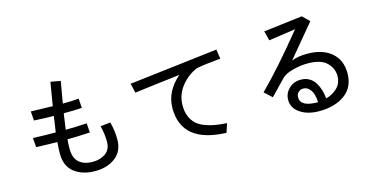

<svg xmlns="http://www.w3.org/2000/svg" viewBox="-81 -1185 3162 1628"><g transform="rotate(-15 1500.0 -370.5)"><path d="M150.4 -363.3Q273.4 -359.4 349.6 -359.4Q354.5 -397.5 370.1 -499Q306.6 -499 197.3 -504.9L191.4 -585.9Q301.8 -582 382.8 -581.1L417 -786.1L503.9 -770.5Q490.2 -685.5 470.7 -580.1Q555.7 -580.1 611.3 -585.9L617.2 -502.9Q543 -499 457 -499Q440.4 -388.7 437.5 -359.4Q517.6 -359.4 623 -366.2L628.9 -284.2Q501 -277.3 430.7 -277.3Q426.8 -238.3 426.8 -196.3Q426.8 -112.3 471.2 -74.7Q515.6 -37.1 588.9 -37.1Q656.2 -37.1 702.6 -70.3Q749 -103.5 749 -171.9Q749 -241.2 730.5 -311.5L818.4 -321.3Q838.9 -241.2 838.9 -169.9Q838.9 -64.5 768.1 -10.3Q697.3 43.9 588.9 43.9Q479.5 43.9 408.2 -10.7Q336.9 -65.4 336.9 -174.8Q336.9 -218.8 341.8 -277.3Q277.3 -277.3 157.2 -282.2Z M1070.3 -593.8 1846.7 -685.5 1859.4 -602.5Q1723.6 -590.8 1648.4 -576.2Q1565.4 -543 1506.3 -468.8Q1447.3 -394.5 1447.3 -300.8Q1447.3 -245.1 1465.3 -203.1Q1483.4 -161.1 1512.2 -135.7Q1541 -110.4 1585.4 -93.8Q1629.9 -77.1 1673.3 -70.3Q1716.8 -63.5 1773.4 -59.6L1747.1 18.6Q1358.4 4.9 1358.4 -300.8Q1358.4 -447.3 1488.3 -559.6Q1414.1 -551.8 1271.5 -533.7Q1128.9 -515.6 1088.9 -510.7Z M2139.6 -231.4Q2310.5 -401.4 2536.1 -679.7L2300.8 -645.5L2279.3 -729.5L2620.1 -770.5L2678.7 -711.9L2443.4 -429.7Q2499 -452.1 2581.1 -452.1Q2714.8 -452.1 2792 -386.7Q2869.1 -321.3 2869.1 -205.1Q2869.1 -82 2781.2 -18.6Q2693.4 44.9 2556.6 44.9Q2455.1 44.9 2389.6 0.5Q2324.2 -43.9 2324.2 -114.3Q2324.2 -171.9 2366.2 -212.9Q2408.2 -253.9 2471.7 -253.9Q2513.7 -253.9 2545.9 -234.9Q2578.1 -215.8 2597.2 -183.6Q2616.2 -151.4 2626 -117.2Q2635.7 -83 2639.6 -44.9Q2696.3 -58.6 2738.8 -99.6Q2781.2 -140.6 2781.2 -205.1Q2781.2 -272.5 2729.5 -322.3Q2677.7 -372.1 2562.5 -372.1Q2501 -372.1 2433.6 -354.5Q2366.2 -336.9 2335.9 -306.6L2205.1 -170.9ZM2411.1 -114.3Q2411.1 -31.2 2564.5 -31.2Q2563.5 -65.4 2555.7 -95.7Q2547.9 -126 2525.9 -150.9Q2503.9 -175.8 2471.7 -175.8Q2446.3 -175.8 2428.7 -158.7Q2411.1 -141.6 2411.1 -114.3Z"/></g></svg>

Font: Gothic A1 Medium
Style: Regular
Weight: 500
Designer: HanYang I&C Co.,Ltd.
Foundry: HanYang I&C Co.,Ltd.
Version: Version 2.50